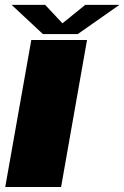

<svg xmlns="http://www.w3.org/2000/svg" viewBox="-20 -750 499 770"><path d="M1 0H225L329 -589.5H105.5ZM152 -613.5H292L459 -730.5H322L230.5 -656.5L161 -730.5H26.5Z"/></svg>

Font: Anybody Expanded ExtraBold
Style: Italic
Weight: 800
Width: 7
Italic angle: -10°
Version: Version 1.113;gftools[0.9.25]